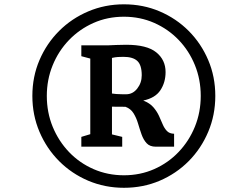

<svg xmlns="http://www.w3.org/2000/svg" viewBox="-20 -934 1089 890"><path d="M130 -489.5Q130 -578.5 163 -655.5Q196 -732.5 254 -790.5Q312 -848.5 389.2 -881.2Q466.5 -914 554.5 -914Q643.5 -914 720.2 -881.2Q797 -848.5 854.8 -790.5Q912.5 -732.5 945.2 -655.5Q978 -578.5 978 -489.5Q978 -400.5 945.2 -323Q912.5 -245.5 854.8 -187.2Q797 -129 720.2 -96.2Q643.5 -63.5 554.5 -63.5Q466.5 -63.5 389.2 -96.2Q312 -129 254 -187.2Q196 -245.5 163 -323Q130 -400.5 130 -489.5ZM197 -489.5Q197 -413 224.2 -346.5Q251.5 -280 300 -229.2Q348.5 -178.5 413.8 -150Q479 -121.5 554.5 -121.5Q630 -121.5 695 -150.2Q760 -179 808.2 -229.8Q856.5 -280.5 883.5 -347Q910.5 -413.5 910.5 -489.5Q910.5 -565.5 883.5 -632Q856.5 -698.5 808.2 -748.8Q760 -799 695 -827.8Q630 -856.5 554.5 -856.5Q478 -856.5 413 -827.5Q348 -798.5 299.5 -748Q251 -697.5 224 -631Q197 -564.5 197 -489.5ZM398.5 -312V-662.5L357 -673.5V-724H445.5Q467.5 -723.5 484.2 -724Q501 -724.5 519.5 -725.5Q538 -726.5 565 -726.5Q661 -726.5 704.2 -691.5Q747.5 -656.5 747.5 -600Q747.5 -552 723.5 -515.8Q699.5 -479.5 644 -468Q674.5 -456 691 -436.8Q707.5 -417.5 717 -396.8Q726.5 -376 734.2 -357.5Q742 -339 753.8 -326.8Q765.5 -314.5 787 -314V-254H702.5Q674.5 -254 659.8 -270Q645 -286 636.2 -310.8Q627.5 -335.5 619.8 -361.8Q612 -388 599 -409Q586 -430 561.5 -439L499 -439.5V-311L546.5 -299.5V-254H357V-299.5ZM499 -500.5Q507 -499 518.8 -498.2Q530.5 -497.5 543 -497.2Q555.5 -497 564.5 -497Q595.5 -497 616.2 -523.5Q637 -550 637 -585Q637 -632.5 616.5 -651.5Q596 -670.5 552.5 -670.5Q540 -670.5 527 -669.8Q514 -669 499 -665.5Z"/></svg>

Font: Merriweather SemiBold
Style: Italic
Weight: 600
Italic angle: -7.8°
Version: Version 2.101